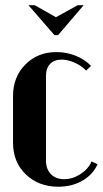

<svg xmlns="http://www.w3.org/2000/svg" viewBox="-20 -704 393 734"><path d="M88.9 -684.1H112.8L193.8 -638.2L276.9 -684.1H299.8L202.1 -569.8H188ZM29.8 -336.9Q29.8 -409.7 76.9 -457.3Q124 -504.9 195.8 -504.9Q233.9 -504.9 269 -491Q304.2 -477.1 328.1 -452.1L309.1 -434.1Q292 -452.6 265.6 -464.4Q239.3 -476.1 215.8 -476.1Q187.5 -476.1 171.6 -459.7Q155.8 -443.4 155.8 -414.1V-89.8Q155.8 -57.6 174.6 -38.3Q193.4 -19 225.1 -19Q257.3 -19 287.4 -38.3Q317.4 -57.6 330.1 -86.9L353 -76.2Q335 -36.1 294.9 -13.2Q254.9 9.8 203.1 9.8Q127.4 9.8 78.6 -37.4Q29.8 -84.5 29.8 -158.2Z"/></svg>

Font: Moniqa Black Heading
Style: Regular
Weight: 900
Designer: Rajesh Rajput
Foundry: Rajesh Rajput
Version: Version 1.000